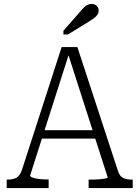

<svg xmlns="http://www.w3.org/2000/svg" viewBox="-20 -955 708 975"><path d="M184 -294H471L480 -251H175ZM320 -699 333 -690 133 -64Q133 -58 144.5 -53.5Q156 -49 174.5 -46.5Q193 -44 215 -44H227V0H14V-43H19Q47 -43 64.5 -53Q82 -63 93 -97L293 -716H373L578 -90Q587 -60 605 -51.5Q623 -43 649 -43H654V0H430V-43H443Q466 -43 484.5 -44.5Q503 -46 515 -48.5Q527 -51 527 -54ZM382 -890 302 -799V-780H325L431 -845Q446 -855 457.5 -863Q469 -871 475 -880.5Q481 -890 481 -901Q481 -915 471 -925Q461 -935 445 -935Q433 -935 422.5 -929.5Q412 -924 402.5 -913.5Q393 -903 382 -890Z"/></svg>

Font: Roboto Serif SemiCondensed ExtraLight
Style: Regular
Weight: 250
Width: 4
Designer: Greg Gazdowicz
Foundry: Commercial Type
Version: Version 1.007